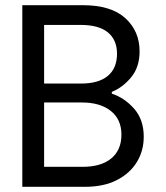

<svg xmlns="http://www.w3.org/2000/svg" viewBox="-20 -720 640 740"><path d="M66 0V-700H299Q408 -700 463 -650Q518 -600 518 -522Q518 -461 485 -421.5Q452 -382 411 -366V-359Q460 -343 497 -301Q534 -259 534 -193Q534 -139 507.5 -95.5Q481 -52 430.5 -26Q380 0 307 0ZM150 -398H293Q360 -398 395.5 -427.5Q431 -457 431 -513Q431 -566 396 -595Q361 -624 290 -624H150ZM150 -77H298Q370 -77 409 -109.5Q448 -142 448 -201Q448 -260 407 -292.5Q366 -325 296 -325H150Z"/></svg>

Font: DM Mono
Style: Regular
Weight: 400
Designer: Colophon Foundry
Foundry: Colophon Foundry
Version: Version 1.000; ttfautohint (v1.8.2.53-6de2)